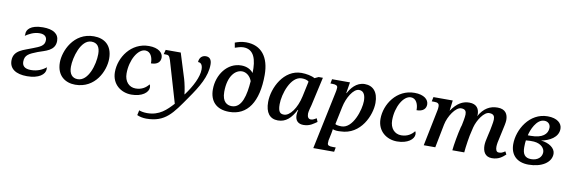

<svg xmlns="http://www.w3.org/2000/svg" viewBox="-65 -1313 6206 2096"><g transform="rotate(10 3038.5 -265.0)"><path d="M433 -103C433 -116 429 -123 436 -127L437 -128C436 -128 437 -128 436 -127C393 -90 335 -64 264 -64C193 -64 167 -95 167 -140C167 -214 212 -234 303 -270C380 -299 492 -315 492 -426C492 -506 427 -546 315 -546C173 -546 137 -484 137 -447C137 -436 136 -426 134 -420C170 -443 223 -476 291 -476C354 -476 370 -441 370 -415C372 -349 316 -331 245 -303C155 -265 38 -247 38 -130C38 -38 111 10 234 10C365 10 433 -45 433 -103Z M768 10C990 10 1085 -198 1085 -334C1085 -485 993 -546 880 -546C653 -546 562 -324 562 -201C562 -51 661 10 768 10ZM785 -54C723 -54 689 -97 689 -175C689 -277 745 -484 863 -484C926 -484 959 -444 959 -363C959 -245 902 -54 785 -54Z M1391 10C1508 10 1578 -46 1578 -102C1578 -115 1575 -127 1569 -135C1539 -96 1493 -64 1425 -64C1352 -64 1300 -120 1300 -209C1300 -359 1377 -491 1459 -491C1518 -491 1545 -428 1543 -363C1617 -363 1647 -399 1647 -445C1647 -498 1596 -546 1490 -546C1292 -546 1172 -364 1172 -202C1172 -66 1276 10 1391 10Z M1596 240C1808 240 1880 125 2011 -64C2113 -209 2186 -332 2186 -463C2186 -518 2162 -544 2121 -544C2083 -544 2049 -519 2047 -467C2068 -467 2099 -457 2099 -393C2099 -311 2043 -199 1965 -94H1962C1959 -133 1942 -218 1930 -257L1843 -536H1676L1663 -487H1677C1717 -487 1724 -484 1741 -434L1876 26C1807 101 1733 179 1594 179C1552 179 1520 170 1506 164L1494 219C1522 232 1560 240 1596 240Z M2475 10C2677 10 2788 -154 2788 -454C2788 -650 2698 -770 2527 -770C2476 -770 2433 -756 2405 -745L2415 -690C2441 -699 2477 -711 2508 -711C2626 -711 2659 -601 2654 -452C2625 -489 2579 -512 2520 -512C2363 -512 2258 -362 2258 -201C2258 -75 2328 10 2475 10ZM2492 -56C2443 -56 2385 -82 2385 -196C2385 -374 2466 -450 2539 -450C2582 -450 2628 -419 2649 -361C2638 -208 2606 -56 2492 -56Z M3015 10C3103 10 3160 -45 3210 -141H3215C3209 -120 3206 -104 3206 -84C3206 -20 3242 10 3299 10C3372 10 3412 -28 3445 -49L3430 -87C3406 -75 3392 -63 3368 -63C3341 -63 3327 -83 3327 -121C3327 -143 3344 -205 3348 -217L3419 -534H3372L3329 -514C3296 -534 3233 -546 3181 -546C2985 -546 2876 -327 2876 -170C2876 -54 2924 10 3015 10ZM3070 -64C3032 -64 3004 -77 3004 -168C3004 -281 3071 -488 3194 -488C3223 -488 3256 -482 3272 -465L3236 -297C3207 -162 3135 -64 3070 -64Z M3449 240H3680L3689 191H3659C3616 191 3597 184 3597 159C3597 132 3599 120 3604 103L3616 45C3622 18 3623 -4 3623 0C3651 11 3678 11 3709 9C3936 5 4032 -230 4032 -363C4032 -484 3974 -546 3882 -546C3788 -546 3731 -468 3703 -414H3699L3719 -536H3520L3511 -487H3529C3572 -487 3591 -478 3591 -454C3591 -432 3586 -416 3583 -398ZM3711 -47C3673 -47 3649 -53 3641 -60L3682 -256C3703 -360 3768 -472 3832 -472C3891 -472 3904 -413 3904 -361C3904 -268 3838 -47 3711 -47Z M4335 10C4452 10 4522 -46 4522 -102C4522 -115 4519 -127 4513 -135C4483 -96 4437 -64 4369 -64C4296 -64 4244 -120 4244 -209C4244 -359 4321 -491 4403 -491C4462 -491 4489 -428 4487 -363C4561 -363 4591 -399 4591 -445C4591 -498 4540 -546 4434 -546C4236 -546 4116 -364 4116 -202C4116 -66 4220 10 4335 10Z M5537 -57 5520 -89C5487 -66 5472 -64 5451 -64C5422 -64 5415 -92 5415 -124C5415 -146 5423 -191 5432 -225L5450 -308C5459 -348 5471 -400 5471 -427C5471 -492 5442 -545 5355 -545C5271 -545 5203 -508 5150 -413C5152 -421 5153 -427 5153 -432C5153 -493 5125 -545 5041 -545C4968 -545 4905 -509 4845 -421H4844L4858 -536H4644L4634 -487H4660C4699 -487 4717 -478 4717 -445C4717 -424 4715 -415 4713 -404L4631 0H4759L4810 -260C4829 -356 4904 -468 4964 -468C5012 -468 5022 -443 5022 -410C5022 -381 5008 -311 5003 -288L4995 -262C4976 -188 4954 -63 4948 0H5080C5085 -64 5104 -190 5118 -239L5129 -286C5151 -370 5218 -471 5275 -470C5325 -470 5336 -445 5336 -409C5336 -377 5319 -305 5317 -289L5304 -232C5290 -177 5284 -137 5284 -114C5284 -50 5309 10 5387 10C5462 10 5502 -25 5537 -57Z M5793 10C5937 10 6043 -56 6043 -153C6043 -215 5975 -264 5883 -273C5973 -290 6070 -340 6070 -435C6070 -497 6015 -546 5910 -546C5708 -546 5591 -343 5591 -182C5591 -65 5662 10 5793 10ZM5731 -304C5743 -361 5794 -492 5882 -492C5924 -492 5950 -464 5950 -426C5950 -354 5890 -304 5766 -304ZM5811 -54C5741 -54 5715 -94 5715 -169C5715 -209 5717 -222 5720 -246C5752 -249 5783 -250 5809 -248C5892 -241 5929 -192 5929 -151C5929 -98 5885 -54 5811 -54Z"/></g></svg>

Font: Noto Serif Semi
Style: Italic
Weight: 600
Italic angle: -12°
Designer: Monotype Design Team
Foundry: Monotype Imaging Inc.
Version: Version 1.901